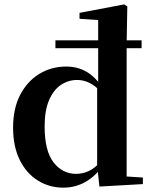

<svg xmlns="http://www.w3.org/2000/svg" viewBox="-20 -839 698 875"><path d="M232.6 -619.3V-655.2H625.3V-619.3ZM183.4 -263Q183.4 -151.1 224.1 -98.9Q264.8 -46.7 326.3 -46.7Q357.2 -46.7 384.3 -59.4Q411.5 -72.1 437.8 -100.9L455.7 -92.6L448.3 -83.1Q413.5 -34.5 368.1 -9.2Q322.6 16.2 268.5 16.2Q204 16.2 151.9 -16.7Q99.7 -49.5 69.6 -110.8Q39.6 -172.1 39.6 -256.9Q39.6 -344.7 72.1 -407Q104.7 -469.3 159.6 -502.5Q214.5 -535.7 281.5 -535.7Q334 -535.7 375.2 -511.5Q416.4 -487.3 450 -434.9H459.1L440.3 -420.6Q412.9 -449.4 386.3 -462Q359.7 -474.6 331.9 -474.6Q291.2 -474.6 257.5 -452Q223.9 -429.5 203.6 -382.5Q183.4 -335.6 183.4 -263ZM631.1 0 433 11.2 423.4 -80.3 422.7 -81.9V-442.6L427.4 -452.2V-747.6L342.4 -753.3V-780.3L545.9 -819L560.2 -810L557.2 -641.7V-34.7L631.1 -29.9Z"/></svg>

Font: Noto Serif TC
Style: Regular
Weight: 200
Designer: Ryoko NISHIZUKA 西塚涼子 (kana & ideographs); Frank Grießhammer (Latin, Greek & Cyrillic); Wenlong ZHANG 张文龙 (bopomofo); San
Foundry: Adobe
Version: Version 2.001;hotconv 1.1.0;makeotfexe 2.6.0